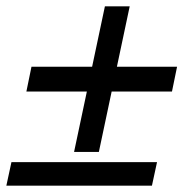

<svg xmlns="http://www.w3.org/2000/svg" viewBox="-36 -584 595 604"><path d="M-16 0 0 -74H458L442 0ZM197 -106 294 -564H372L275 -106ZM47 -296 63 -374H521L505 -296Z"/></svg>

Font: Geist
Style: Italic
Weight: 400
Italic angle: -12°
Designer: Basement.studio, Andrés Briganti, Mateo Zaragoza
Foundry: Basement.studio, Vercel, Andrés Briganti, Guido Ferreyra, Mateo Zaragoza
Version: Version 1.500